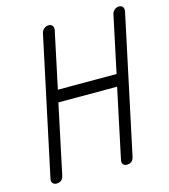

<svg xmlns="http://www.w3.org/2000/svg" viewBox="-108 -810 790 897"><g transform="rotate(-15 286.5 -362.0)"><path d="M175 -695Q177 -707 187.5 -715.5Q198 -724 209 -724Q223 -724 228.5 -715.5Q234 -707 232 -695L174 -422H458L516 -695Q518 -707 528 -715.5Q538 -724 549 -724Q563 -724 568.5 -715.5Q574 -707 572 -695L430 -29Q424 0 395 0Q384 0 377.5 -7.5Q371 -15 374 -29L445 -364H161L90 -29Q84 0 55 0Q44 0 37 -7.5Q30 -15 33 -29Z"/></g></svg>

Font: VDS
Style: Thin Italic
Weight: 100
Width: 0
Designer: artmaker
Foundry: artmaker
Version: Version 1.000 2012 initial release